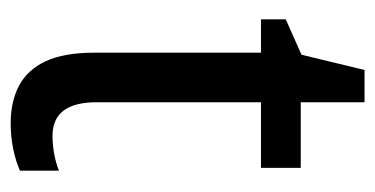

<svg xmlns="http://www.w3.org/2000/svg" viewBox="-193 -506 709 363"><g transform="rotate(90 161.5 -324.5)"><path d="M236.8 -69.3Q253.9 -69.3 271.2 -72.5Q288.6 -75.7 302.7 -81.5V-7.8Q285.6 0 262.2 4.9Q238.8 9.8 212.9 9.8Q171.9 9.8 141.8 -6.1Q111.8 -22 95.7 -56.6Q79.6 -91.3 79.6 -148.4V-463.4H16.6V-510.3L83.5 -540L112.3 -659.2H173.3V-538.6H297.4V-463.4H173.3V-153.3Q173.3 -110.8 189.2 -90.1Q205.1 -69.3 236.8 -69.3Z"/></g></svg>

Font: Open Sans SemiCondensed Medium
Style: Regular
Weight: 500
Width: 4
Designer: Monotype Design Team
Foundry: Monotype Imaging Inc.
Version: Version 3.000